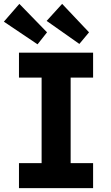

<svg xmlns="http://www.w3.org/2000/svg" viewBox="-25 -972 575 992"><path d="M73 0V-129H190V-571H73V-700H456V-571H340V-129H456V0ZM385 -745 216 -864 296 -952 435 -805ZM169 -743 -5 -860 75 -952 218 -805Z"/></svg>

Font: Readex Pro SemiBold
Style: Regular
Weight: 600
Designer: Bonnie Shaver-Troup, Thomas Jockin
Foundry: Lexend
Version: Version 1.204; ttfautohint (v1.8.4.7-5d5b)